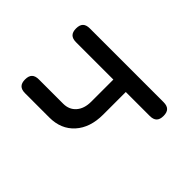

<svg xmlns="http://www.w3.org/2000/svg" viewBox="-142 -717 884 884"><g transform="rotate(-45 300.0 -275.0)"><path d="M455 10Q432 10 421 -1Q410 -12 410 -35V-191H263Q178 -191 128 -236Q78 -281 78 -357V-515Q78 -538 89 -549Q100 -560 123 -560Q146 -560 157 -549Q168 -538 168 -515V-357Q168 -318 194.5 -295Q221 -272 266 -272H410V-515Q410 -538 421 -549Q432 -560 455 -560Q478 -560 489 -549Q500 -538 500 -515V-35Q500 -12 489 -1Q478 10 455 10Z"/></g></svg>

Font: Maple Mono NF
Style: Regular
Weight: 400
Monospace: yes
Designer: subframe7536
Version: Version 7.000